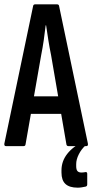

<svg xmlns="http://www.w3.org/2000/svg" viewBox="-21 -675 426 887"><path d="M6 0Q-2 0 -1 -11L132 -647Q133 -655 142 -655H242Q251 -655 252 -647L385 -12Q387 0 378 0H295Q288 0 286 -7L215 -420Q208 -454 202.5 -488.5Q197 -523 192 -558H190Q186 -523 181 -488.5Q176 -454 169 -419L97 -8Q96 0 88 0ZM108 -149 122 -230H259L276 -149ZM338 192Q300 192 281.5 175Q263 158 263 122V112Q263 70 289.5 36Q316 2 364 -21L374 -9L375 -4Q355 14 343 38Q331 62 331 83V92Q331 109 337 115.5Q343 122 355 122Q360 122 364.5 121.5Q369 121 374 120Q382 119 382 128V177Q382 185 375 187Q366 189 356.5 190.5Q347 192 338 192Z"/></svg>

Font: Sofia Sans Extra Condensed SemiBold
Style: Regular
Weight: 600
Designer: Botio Nikoltchev, Ani Petrova
Foundry: lettersoup
Version: Version 4.101